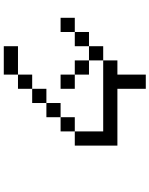

<svg xmlns="http://www.w3.org/2000/svg" viewBox="95 -904 809 1040"><g transform="rotate(90 500.0 -384.5)"><path d="M153.8 -384.6V-307.7H76.9V-384.6ZM538.5 -307.7H615.4V-230.8H538.5ZM384.6 -769.2H461.5V-615.4H769.2V-384.6H692.3V-538.5H307.7V-615.4H384.6ZM307.7 -538.5V-461.5H230.8V-538.5ZM230.8 -461.5V-384.6H153.8V-461.5ZM692.3 -384.6V-307.7H615.4V-384.6ZM538.5 -230.8V-153.8H461.5V-230.8ZM461.5 -153.8V-76.9H384.6V-153.8ZM384.6 -76.9V0H230.8V-76.9ZM307.7 -461.5H384.6V-384.6H307.7ZM384.6 -384.6H461.5V-307.7H384.6Z"/></g></svg>

Font: Mintsoda - Lime Green 13x16
Style: Regular
Weight: 400
Designer: Mintsoda-15
Version: Version 1.0